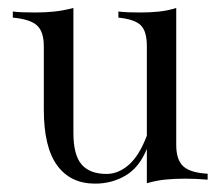

<svg xmlns="http://www.w3.org/2000/svg" viewBox="-20 -444 552 475"><path d="M215.3 10.3Q154.3 10.3 121.3 -34.9Q88.4 -80.1 88.4 -172.9V-329.6Q88.4 -365.7 71.5 -381.1Q54.7 -396.5 11.7 -400.4V-415.5Q22 -414.1 37.4 -413.6Q52.7 -413.1 67.9 -413.1Q92.3 -413.1 115 -415.5Q137.7 -418 161.6 -424.3V-115.2Q161.6 -60.5 181.9 -37.1Q202.1 -13.7 243.7 -13.7Q272.9 -13.7 298.8 -36.4Q324.7 -59.1 343.3 -108.4V-329.6Q343.3 -367.2 327.9 -381.8Q312.5 -396.5 272.9 -400.4V-415.5Q284.2 -414.1 299.1 -413.6Q314 -413.1 327.6 -413.1Q351.1 -413.1 372.8 -415.3Q394.5 -417.5 416 -424.3V-85.4Q416 -48.8 433.3 -32.7Q450.7 -16.6 493.7 -14.2V0.5Q465.8 -2 437 -2Q412.6 -2 389.6 0.2Q366.7 2.4 343.3 9.3V-75.7Q324.7 -29.8 290.8 -9.8Q256.8 10.3 215.3 10.3Z"/></svg>

Font: Bacasime Antique
Style: Regular
Weight: 400
Designer: The DocRepair Project, Claus Eggers Sørensen
Foundry: Google
Version: Version 2.000